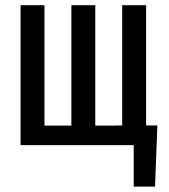

<svg xmlns="http://www.w3.org/2000/svg" viewBox="-20 -548 640 725"><path d="M147.9 -528.3V-73.7H249.5V-528.3H339.8V-73.7H415V-74.2H441.4V-528.3H531.7V-74.2H574.2L565.4 156.7H484.9V0H57.6V-528.3Z"/></svg>

Font: RobotoMono-Regular
Style: Regular
Weight: 400
Designer: Google
Version: Version 2.000985; 2015; ttfautohint (v1.3)